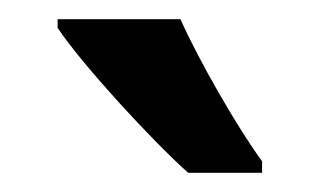

<svg xmlns="http://www.w3.org/2000/svg" viewBox="-20 -786 333 200"><path d="M168 -766H40V-757C66 -718 139 -639 176 -606H253V-618C228 -652 187 -723 168 -766Z"/></svg>

Font: Noto Sans Gujarati ExtraCondensed SemiBold
Style: Regular
Weight: 600
Width: 2
Designer: Jelle Bosma - Monotype Design Team, Universal Thirst
Foundry: Monotype Imaging Inc.
Version: Version 2.106